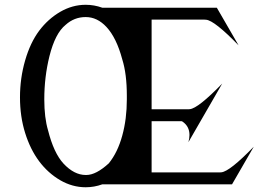

<svg xmlns="http://www.w3.org/2000/svg" viewBox="-20 -770 1080 802"><path d="M143.6 -641.6Q180.7 -690.9 231.4 -720.5Q282.2 -750 337.9 -750Q373.5 -750 407.2 -737.8H885.7L976.6 -580.6Q876 -684.1 841.3 -687.5L834.5 -688H613.3V-313.5H766.1L772.9 -314Q807.6 -317.4 908.2 -420.9L767.1 -176.3Q771.5 -192.4 771.5 -206.1Q771.5 -242.2 742.2 -262.2L738.8 -263.7H613.3V-49.8H897.9L904.8 -50.3Q939.5 -53.7 1040 -157.2L949.2 0H407.2Q373.5 12.2 337.9 12.2Q282.2 12.2 231.4 -17.3Q180.7 -46.9 143.6 -96.2Q106.4 -146 85 -214.6Q63.5 -283.2 63.5 -363.3Q63.5 -443.4 85 -517.6Q106.4 -591.8 143.6 -641.6ZM165 -355Q165 -278.3 180.7 -225.6Q204.6 -130.9 245.1 -86.9Q289.6 -39.1 337.9 -39.1H339.4H340.8Q381.3 -39.1 434.6 -87.9Q471.7 -133.8 490.7 -203.6Q509.8 -272.9 509.8 -355V-370.1Q509.8 -461.4 490.7 -522Q466.8 -611.8 424.8 -657.2Q386.2 -698.7 338.4 -698.7H337.4Q290 -698.7 253.9 -666Q210.4 -630.9 186.5 -535.2Q165 -448.2 165 -355Z"/></svg>

Font: Modern Antiqua
Style: Regular
Weight: 500
Version: Version 1.0